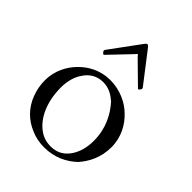

<svg xmlns="http://www.w3.org/2000/svg" viewBox="-204 -822 949 949"><g transform="rotate(45 270.0 -348.0)"><path d="M37 -225C37 -192 43 -160 54 -132C76 -73 119 -29 176 -6C204 7 235 13 269 13C343 13 398 -17 438 -54C474 -94 504 -150 504 -223C504 -294 471 -350 432 -387C395 -424 335 -454 265 -454C196 -454 140 -422 104 -384C68 -348 37 -292 37 -225ZM118 -255C118 -298 129 -340 150 -368C168 -397 201 -422 247 -422C290 -422 317 -403 342 -382C384 -336 420 -270 420 -184C420 -138 409 -98 389 -68C369 -38 339 -13 289 -13C259 -13 233 -21 212 -36C153 -76 118 -158 118 -255ZM406 -531C406 -533 407 -534 407 -535C407 -536 406 -539 404 -542L283 -699C281 -702 274 -709 270 -709C265 -709 261 -703 258 -700L142 -542C140 -539 139 -536 139 -535C139 -534 140 -532 140 -530L144 -526C144 -524 149 -519 151 -519C152 -519 152 -519 154 -520C154 -520 155 -520 156 -521L260 -630C261 -631 269 -641 270 -641C271 -641 279 -631 280 -630L391 -521C392 -520 394 -519 395 -519C399 -519 403 -528 406 -531Z"/></g></svg>

Font: fbb
Style: Regular
Weight: 400
Designer: David J. Perry, Michael Sharpe
Version: Version 1.045